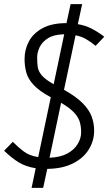

<svg xmlns="http://www.w3.org/2000/svg" viewBox="-20 -810 540 930"><path d="M0 -80 42 -123Q71 -94 97 -75Q123 -56 165 -49L226 -339Q170 -369 142.5 -399Q115 -429 107 -460Q99 -491 99 -524Q99 -570 120 -609.5Q141 -649 186 -673.5Q231 -698 302 -698L322 -790H378L357 -693Q393 -687 423.5 -671.5Q454 -656 485 -632L443 -588Q419 -608 396 -621Q373 -634 346 -639L290 -375Q349 -342 380.5 -310Q412 -278 424 -245.5Q436 -213 436 -177Q436 -128 410 -86Q384 -44 333.5 -18.5Q283 7 209 8L189 100H133L153 5Q104 -3 70 -24Q36 -45 0 -80ZM160 -531Q160 -508 162.5 -487Q165 -466 182 -445.5Q199 -425 240 -402L291 -644Q242 -643 213.5 -625.5Q185 -608 172.5 -582.5Q160 -557 160 -531ZM220 -46Q272 -48 305.5 -66Q339 -84 356 -112Q373 -140 373 -169Q373 -195 367 -217.5Q361 -240 340.5 -263Q320 -286 276 -312Z"/></svg>

Font: Radio Canada Condensed Light
Style: Italic
Weight: 300
Width: 3
Italic angle: -12°
Designer: Charles Daoud, Etienne Aubert Bonn, Alexandre Saumier Demers, Jacques Le Bailly
Foundry: Radio-Canada
Version: Version 2.104; ttfautohint (v1.8.4.7-5d5b);gftools[0.9.28.de